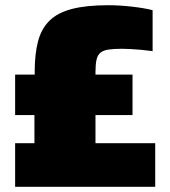

<svg xmlns="http://www.w3.org/2000/svg" viewBox="-20 -716 652 736"><path d="M38 0V-167H112V-275H38V-430H113V-440Q113 -508 125.5 -556.5Q138 -605 169 -636Q200 -667 255 -681.5Q310 -696 395 -696Q438 -696 486 -690.5Q534 -685 565 -677V-520Q544 -523 521.5 -525Q499 -527 479.5 -528Q460 -529 448 -529Q416 -529 396 -526Q376 -523 365 -514Q354 -505 350 -487Q346 -469 346 -440V-430H488V-275H346V-167H575V0Z"/></svg>

Font: Saira Thin Black
Style: Regular
Weight: 900
Version: Version 1.101